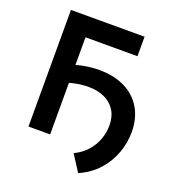

<svg xmlns="http://www.w3.org/2000/svg" viewBox="-151 -816 979 1083"><g transform="rotate(20 339.0 -274.5)"><path d="M88.5 0V-700H530.5V-583H218.5V0ZM441.5 151 379 54Q425 32 455.2 -2.2Q485.5 -36.5 500.5 -77.5Q515.5 -118.5 515.5 -160.5Q515.5 -214.5 492 -251.5Q468.5 -288.5 427.2 -307.2Q386 -326 332.5 -326Q293.5 -326 257.5 -319Q221.5 -312 183 -297L182.5 -405Q228 -422 271.2 -429.2Q314.5 -436.5 355 -436.5Q445 -436.5 510.2 -404Q575.5 -371.5 611 -311.2Q646.5 -251 646.5 -168.5Q646.5 -105 624.2 -43.2Q602 18.5 556.5 69.5Q511 120.5 441.5 151Z"/></g></svg>

Font: Geologica Cursive Medium
Style: Regular
Weight: 500
Designer: Sindre Bremnes, Frode Helland
Foundry: Monokrom Skriftforlag AS
Version: Version 1.010;gftools[0.9.28]